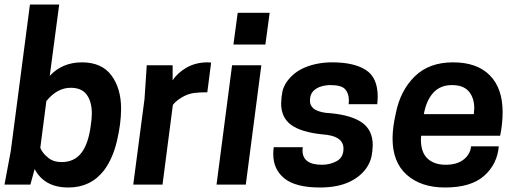

<svg xmlns="http://www.w3.org/2000/svg" viewBox="-20 -820 2300 853"><path d="M284 13Q177 13 134 -69L115 0H0L28 -150L113 -800H243L201 -483Q257 -543 344 -543Q432 -543 475 -485Q518 -427 518 -337Q518 -272 499.5 -193.5Q481 -115 442 -63Q383 13 284 13ZM254 -100Q311 -100 342.5 -142Q374 -184 384 -268Q388 -295 388 -316Q388 -368 365.5 -399Q343 -430 294 -430Q234 -430 186 -371L159 -163Q170 -138 191 -122Q214 -100 254 -100Z M702 0H572L622 -380L632 -530H747V-463Q769 -497 809.5 -520Q850 -543 903 -543L918 -542L901 -410Q866 -410 843 -407Q820 -404 798 -393Q764 -375 748 -354Z M1072 0H942L1011 -530H1141ZM1159 -622H1017L1036 -763H1178Z M1402 13Q1294 13 1244 -27Q1194 -67 1194 -135Q1194 -150 1196 -166H1325L1324 -152Q1324 -88 1410 -88Q1447 -88 1476.5 -104.5Q1506 -121 1506 -160Q1506 -217 1412 -223Q1317 -233 1273 -265.5Q1229 -298 1229 -360Q1230 -391 1234.5 -412.5Q1239 -434 1253 -455Q1284 -500 1337.5 -521.5Q1391 -543 1456 -543Q1553 -543 1605.5 -509Q1658 -475 1658 -391Q1658 -375 1656 -357H1529L1530 -374Q1530 -405 1513.5 -423.5Q1497 -442 1448 -442Q1428 -442 1407 -436Q1386 -430 1371.5 -415Q1357 -400 1357 -373Q1357 -321 1449 -317Q1543 -308 1589.5 -274.5Q1636 -241 1636 -175Q1635 -146 1630.5 -125Q1626 -104 1614 -83Q1587 -38 1533.5 -12.5Q1480 13 1402 13Z M1957 13Q1851 13 1787.5 -43Q1724 -99 1724 -205Q1724 -254 1739 -319Q1759 -418 1822.5 -480.5Q1886 -543 1993 -543Q2099 -543 2156 -485.5Q2213 -428 2213 -322Q2213 -269 2202 -217H1851L1850 -200Q1850 -143 1879.5 -115.5Q1909 -88 1960 -88Q2010 -88 2039.5 -111Q2069 -134 2073 -170H2196Q2189 -90 2130.5 -38.5Q2072 13 1957 13ZM2085 -313 2087 -339Q2087 -385 2063 -413.5Q2039 -442 1988 -442Q1936 -442 1905 -408Q1874 -374 1863 -313Z"/></svg>

Font: Tanohe Sans SemiBold
Style: Italic
Weight: 600
Designer: Village Type and Design LLC & Cristiano Sobral
Foundry: Cooper Hewitt Smithsonian Design Museum
Version: Version 1.00;September 29, 2021;FontCreator 13.0.0.2655 64-b